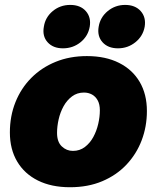

<svg xmlns="http://www.w3.org/2000/svg" viewBox="-20 -766 651 797"><path d="M270.5 11.2Q193.4 11.2 137.5 -16.6Q81.5 -44.4 51.3 -95.5Q21 -146.5 21 -216.3Q21 -284.2 44.2 -342Q67.4 -399.9 109.9 -442.6Q152.3 -485.4 210.9 -509.3Q269.5 -533.2 340.8 -533.2Q418 -533.2 473.9 -505.1Q529.8 -477.1 559.8 -426Q589.8 -375 589.8 -305.2Q589.8 -240.7 568.1 -183.6Q546.4 -126.5 504.9 -82.5Q463.4 -38.6 404.3 -13.7Q345.2 11.2 270.5 11.2ZM282.7 -139.6Q311 -139.6 332.3 -155.8Q353.5 -171.9 367.2 -197Q380.9 -222.2 387.7 -251.5Q394.5 -280.8 394.5 -308.1Q394.5 -333 385.5 -349.4Q376.5 -365.7 361.6 -373.8Q346.7 -381.8 328.6 -381.8Q300.3 -381.8 279.1 -366Q257.8 -350.1 243.9 -325Q230 -299.8 223.4 -270.5Q216.8 -241.2 216.8 -214.4Q216.8 -176.8 236.6 -158.2Q256.3 -139.6 282.7 -139.6ZM469.7 -565.4Q428.2 -565.4 405.5 -590.8Q382.8 -616.2 389.6 -655.3Q396 -694.3 427.2 -720Q458.5 -745.6 499.5 -745.6Q541 -745.6 564 -720Q586.9 -694.3 580.6 -655.3Q573.7 -616.2 542.2 -590.8Q510.7 -565.4 469.7 -565.4ZM241.2 -565.4Q200.2 -565.4 177.5 -590.8Q154.8 -616.2 162.1 -655.3Q168 -694.3 199 -720Q230 -745.6 271.5 -745.6Q313.5 -745.6 336.2 -720Q358.9 -694.3 352.5 -655.3Q345.7 -616.2 314.5 -590.8Q283.2 -565.4 241.2 -565.4Z"/></svg>

Font: Inter 28pt Black
Style: Italic
Weight: 900
Italic angle: -9.3988°
Designer: Rasmus Andersson
Foundry: rsms
Version: Version 4.001;git-66647c0bb